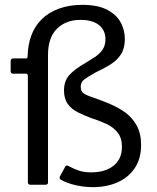

<svg xmlns="http://www.w3.org/2000/svg" viewBox="-20 -762 648 792"><path d="M320 -742Q383 -742 421.5 -722Q460 -702 477.5 -670Q495 -638 495 -601Q495 -563 479 -538Q463 -513 435.5 -496Q408 -479 374 -463Q340 -444 326.5 -433.5Q313 -423 313 -404Q313 -385 325.5 -376.5Q338 -368 372 -357Q401 -347 434 -333Q467 -319 496 -298.5Q525 -278 543.5 -245Q562 -212 562 -164Q562 -107 535.5 -68Q509 -29 464 -9.5Q419 10 363 10Q328 10 292.5 2Q257 -6 232 -20Q223 -25 227 -34L250 -76Q254 -82 263 -77Q283 -66 304.5 -58.5Q326 -51 356 -51Q414 -51 448.5 -78.5Q483 -106 483 -156Q483 -193 465 -215.5Q447 -238 417.5 -251.5Q388 -265 353 -276Q327 -286 301.5 -298.5Q276 -311 260 -332.5Q244 -354 244 -389Q244 -428 266 -452.5Q288 -477 332 -502Q352 -514 371 -526.5Q390 -539 402.5 -556.5Q415 -574 415 -600Q415 -637 388.5 -658.5Q362 -680 312 -680Q252 -680 215 -643.5Q178 -607 178 -535V-13Q180 0 168 0H105Q95 0 95 -11V-448Q95 -458 87 -458H35Q24 -458 24 -468V-510Q24 -514 26.5 -517.5Q29 -521 35 -521H86Q92 -521 93 -524Q94 -527 94 -531Q95 -578 109.5 -616.5Q124 -655 152.5 -683Q181 -711 223.5 -726.5Q266 -742 320 -742Z"/></svg>

Font: Libre Franklin
Style: Regular
Weight: 400
Designer: Pablo Impallari, Rodrigo Fuenzalida, Nhung Nguyen
Foundry: Impallari Type
Version: Version 3.000